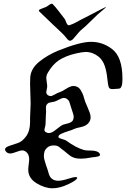

<svg xmlns="http://www.w3.org/2000/svg" viewBox="-20 -1012 670 1019"><path d="M543 -974.6Q543 -972.7 534.2 -965.8Q501 -939.5 466.8 -904.8Q432.6 -870.1 408.2 -850.6Q400.4 -843.8 389.2 -829.6Q377.9 -815.4 368.7 -805.7Q359.4 -795.9 351.6 -795.9Q344.7 -795.9 338.9 -802.7Q324.2 -821.3 313 -832.5Q301.8 -843.8 285.2 -858.9Q268.6 -874 260.7 -881.8Q196.3 -944.3 189.5 -950.2Q186.5 -953.1 186.5 -956.1Q186.5 -960 193.4 -962.9Q200.2 -965.8 210.4 -969.7Q220.7 -973.6 225.6 -975.6Q228.5 -976.6 238.8 -984.4Q249 -992.2 253.9 -992.2Q257.8 -992.2 260.7 -989.3Q273.4 -976.6 293.5 -950.2Q313.5 -923.8 321.3 -914.1Q325.2 -910.2 328.6 -900.4Q332 -890.6 335.9 -884.3Q339.8 -877.9 345.7 -877.9Q348.6 -877.9 350.6 -878.9Q375 -887.7 386.7 -895Q398.4 -902.3 405.3 -905.3Q420.9 -913.1 455.1 -930.7Q489.3 -948.2 514.2 -961.4Q539.1 -974.6 543 -974.6ZM215.8 -323.2Q215.8 -314.5 224.1 -310.1Q232.4 -305.7 240.2 -305.7Q254.9 -305.7 279.3 -325.7Q303.7 -345.7 315.4 -350.6Q318.4 -351.6 336.4 -356Q354.5 -360.4 362.8 -368.2Q371.1 -376 371.1 -393.6Q371.1 -402.3 357.4 -441.4Q356.4 -443.4 353 -455.6Q349.6 -467.8 347.2 -473.6Q344.7 -479.5 336.9 -485.8Q329.1 -492.2 318.4 -492.2Q309.6 -492.2 293 -483.4Q276.4 -474.6 269.5 -472.7Q266.6 -471.7 256.3 -470.2Q246.1 -468.8 240.2 -466.8Q234.4 -464.8 229 -458Q223.6 -451.2 223.6 -439.5Q223.6 -436.5 224.1 -430.2Q224.6 -423.8 224.6 -419.9Q224.6 -418 223.6 -403.3Q222.7 -388.7 221.7 -353.5Q221.7 -347.7 218.8 -337.4Q215.8 -327.1 215.8 -323.2ZM225.6 -523.4Q225.6 -512.7 233.4 -507.3Q241.2 -502 248 -502Q255.9 -502 271 -510.7Q286.1 -519.5 293.9 -521.5Q306.6 -525.4 330.6 -540.5Q354.5 -555.7 369.1 -555.7Q381.8 -555.7 391.6 -550.3Q401.4 -544.9 407.7 -534.7Q414.1 -524.4 418 -515.6Q421.9 -506.8 425.8 -492.7Q429.7 -478.5 431.6 -473.6Q434.6 -465.8 443.4 -445.8Q452.1 -425.8 456.5 -413.1Q460.9 -400.4 460.9 -388.7Q460.9 -376 453.1 -363.3Q439.5 -343.8 410.6 -337.9Q381.8 -332 372.1 -327.1Q366.2 -323.2 343.8 -316.4Q321.3 -309.6 305.7 -302.2Q290 -294.9 290 -286.1Q290 -281.2 296.9 -278.3Q303.7 -275.4 314.5 -272.5Q325.2 -269.5 330.1 -266.6Q383.8 -227.5 425.8 -215.8Q436.5 -212.9 459 -212.9H461.9Q500 -212.9 509.8 -195.3Q510.7 -193.4 510.7 -190.4Q510.7 -185.5 504.9 -183.1Q499 -180.7 484.4 -178.7Q469.7 -176.8 467.8 -176.8Q433.6 -169.9 410.2 -169.9Q384.8 -169.9 369.1 -176.3Q353.5 -182.6 338.9 -195.8Q324.2 -209 318.4 -212.9Q310.5 -217.8 301.3 -226.1Q292 -234.4 284.7 -237.3Q277.3 -240.2 264.6 -240.2Q244.1 -240.2 231.4 -229Q218.8 -217.8 215.8 -206.5Q212.9 -195.3 212.9 -184.6Q212.9 -168 223.6 -137.7Q234.4 -107.4 237.3 -95.7Q247.1 -52.7 289.1 -52.7Q308.6 -52.7 339.4 -62.5Q370.1 -72.3 379.9 -72.3Q389.6 -72.3 389.6 -68.4Q389.6 -56.6 343.3 -34.7Q296.9 -12.7 258.8 -12.7Q217.8 -12.7 173.8 -39.6Q129.9 -66.4 129.9 -111.3Q129.9 -121.1 132.3 -139.2Q134.8 -157.2 134.8 -166Q134.8 -189.5 123 -201.7Q111.3 -213.9 97.7 -213.9Q87.9 -213.9 66.4 -205.6Q44.9 -197.3 35.2 -197.3Q22.5 -197.3 14.6 -204.6Q6.8 -211.9 6.8 -219.7Q6.8 -229.5 27.8 -237.3Q48.8 -245.1 73.2 -252.4Q97.7 -259.8 118.7 -288.6Q139.6 -317.4 139.6 -364.3V-389.6Q139.6 -403.3 141.1 -423.3Q142.6 -443.4 142.6 -461.9Q142.6 -481.4 141.1 -516.1Q139.6 -550.8 139.6 -567.4Q139.6 -590.8 140.6 -602.5Q144.5 -649.4 189 -685.1Q233.4 -720.7 291 -744.1Q405.3 -790 462.9 -790Q524.4 -790 573.2 -752.9Q629.9 -711.9 629.9 -593.8Q629.9 -566.4 625.5 -555.2Q621.1 -543.9 615.7 -542.5Q610.4 -541 590.8 -540Q587.9 -540 584 -539.6Q580.1 -539.1 577.1 -539.1Q561.5 -539.1 557.6 -548.8Q552.7 -561.5 549.3 -596.7Q545.9 -631.8 536.1 -661.6Q526.4 -691.4 503.9 -710.9Q471.7 -736.3 434.6 -736.3Q418.9 -736.3 383.8 -728.5Q329.1 -715.8 294.4 -693.4Q259.8 -670.9 234.4 -627Q225.6 -612.3 225.6 -597.7Q225.6 -591.8 228 -577.1Q230.5 -562.5 230.5 -553.7Q230.5 -547.9 228 -537.6Q225.6 -527.3 225.6 -523.4Z"/></svg>

Font: Isabella
Style: Medium
Weight: 500
Designer: John Stracke
Version: Version 001.202